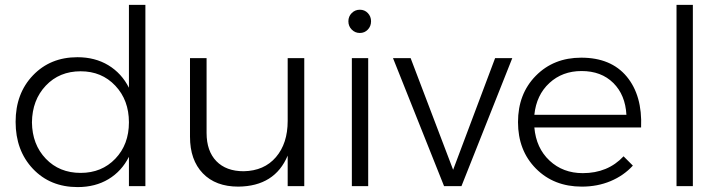

<svg xmlns="http://www.w3.org/2000/svg" viewBox="-20 -762 2959 786"><path d="M507.8 -742.2H575.2V0H507.8V-120.1Q478 -61 424.1 -28.6Q370.1 3.9 297.9 3.9Q185.5 3.9 114.7 -71Q43.9 -146 43.9 -263.2Q43.9 -379.4 115 -453.6Q186 -527.8 296.9 -527.8Q369.1 -527.8 423.6 -494.9Q478 -461.9 507.8 -402.8ZM310.1 -54.2Q396.5 -54.2 452.1 -112.3Q507.8 -170.4 507.8 -261.2Q507.8 -352.1 452.1 -411.1Q396.5 -470.2 310.1 -470.2Q223.1 -470.2 167.5 -411.4Q111.8 -352.5 110.8 -261.2Q111.8 -170.4 167.5 -112.3Q223.1 -54.2 310.1 -54.2Z M1157.7 -523.9H1225.6V0H1157.7V-125Q1105 0.5 955.6 2Q862.8 2 810.3 -52.5Q757.8 -106.9 757.8 -202.1V-523.9H825.7V-217.8Q825.7 -143.6 865.7 -102.3Q905.8 -61 977.5 -61Q1061.5 -62.5 1109.6 -118.7Q1157.7 -174.8 1157.7 -267.1Z M1419.9 -708.5Q1433.6 -722.2 1453.1 -722.2Q1472.7 -722.2 1485.8 -708.5Q1499 -694.8 1499 -674.8Q1499 -654.8 1485.8 -640.9Q1472.7 -627 1453.1 -627Q1433.6 -627 1419.9 -640.9Q1406.2 -654.8 1406.2 -674.8Q1406.2 -694.8 1419.9 -708.5ZM1420.4 -523.9H1487.3V0H1420.4Z M1588.9 -523.9H1661.1L1835 -66.9L2006.8 -523.9H2077.1L1869.1 0H1797.9Z M2359.4 -525.9Q2481.4 -525.9 2545.7 -448.5Q2609.9 -371.1 2604.5 -240.2H2167.5Q2174.8 -155.8 2229.7 -104.5Q2284.7 -53.2 2365.7 -53.2Q2468.3 -53.2 2532.7 -122.1L2570.8 -84Q2533.2 -43 2479.5 -20.5Q2425.8 2 2361.8 2Q2247.1 2 2173.8 -72Q2100.6 -146 2100.6 -262.2Q2100.6 -377.9 2173.6 -451.9Q2246.6 -525.9 2359.4 -525.9ZM2167.5 -292H2544.4Q2540 -373.5 2490.7 -422.4Q2441.4 -471.2 2360.8 -471.2Q2282.2 -471.2 2229 -422.1Q2175.8 -373 2167.5 -292Z M2749.5 -742.2H2816.4V0H2749.5Z"/></svg>

Font: Montserrat arm Light
Style: Regular
Weight: 300
Designer: Julieta Ulanovsky
Foundry: Julieta Ulanovsky
Version: Version 6.000;PS 006.000;hotconv 1.0.88;makeotf.lib2.5.64775